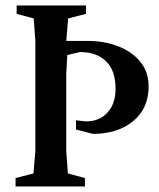

<svg xmlns="http://www.w3.org/2000/svg" viewBox="-20 -672 574 692"><path d="M36.1 -30.3 100.6 -46.9 107.4 -127.9V-524.4L101.6 -605.5L40 -622.1V-652.3H290V-622.1L225.6 -605.5L218.8 -524.4H304.7Q358.4 -523.4 406.7 -504.9Q455.1 -486.3 485.4 -449.7Q515.6 -413.1 515.6 -360.4Q515.6 -281.2 460 -235.4Q404.3 -189.5 314.5 -189.5L253.9 -205.1V-238.3L290 -234.4Q337.9 -234.4 367.2 -266.1Q396.5 -297.9 396.5 -351.6Q396.5 -418 362.3 -451.2Q328.1 -484.4 268.6 -484.4L222.7 -473.6L218.8 -408.2V-127.9L224.6 -46.9L286.1 -30.3V0H36.1Z"/></svg>

Font: Comprehension Dark
Style: Regular
Weight: 700
Designer: Alfredo Marco Pradil
Foundry: Alfredo Marco Pradil
Version: 1.0